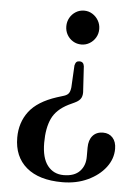

<svg xmlns="http://www.w3.org/2000/svg" viewBox="-53 -625 577 816"><g transform="rotate(5 235.5 -217.0)"><path d="M298 -249 292 -349Q290.5 -359 285.5 -363.5Q280.5 -368 272 -368Q263.5 -368 259 -363.8Q254.5 -359.5 252 -349L247 -255Q245 -238 239.2 -229.8Q233.5 -221.5 220 -217L189.5 -207.5Q108 -181 72.2 -133.8Q36.5 -86.5 36.5 -22.5Q36.5 59 90.2 104.5Q144 150 243 150Q303.5 150 351.5 127.5Q399.5 105 427.2 68.8Q455 32.5 455 -10.5Q455 -40.5 439.5 -57.8Q424 -75 398.5 -75Q370 -75 354 -56.5Q338 -38 338 -5.5V32Q338.5 70.5 315.5 95Q292.5 119.5 246.5 119.5Q203.5 119.5 178 87Q152.5 54.5 152.5 -10.5Q152.5 -73.5 171.5 -114Q190.5 -154.5 241.5 -180L267 -192Q287.5 -201.5 294 -214.8Q300.5 -228 298 -249ZM273.5 -584.5Q292.5 -584.5 308.5 -574.5Q324.5 -564.5 334 -548Q343.5 -531.5 343.5 -512Q343.5 -492 334 -475.8Q324.5 -459.5 308.5 -449.8Q292.5 -440 273.5 -440Q253.5 -440 237.5 -449.8Q221.5 -459.5 212.2 -475.8Q203 -492 203 -512Q203 -531.5 212.2 -548Q221.5 -564.5 237.5 -574.5Q253.5 -584.5 273.5 -584.5Z"/></g></svg>

Font: Fraunces 48pt
Style: Regular
Weight: 400
Version: Version 1.000;[b76b70a41]